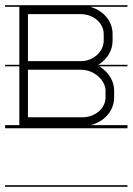

<svg xmlns="http://www.w3.org/2000/svg" viewBox="-22 -483 509 735"><path d="M288 -216C339 -216 382 -175 382 -136V-110C382 -69 343 -34 293 -34H85V-216ZM288 -249H85V-429H286C337 -429 375 -394 375 -353V-327C375 -287 337 -249 288 -249ZM-2.5 226V232H466V226ZM-2.5 -463V-457H52V-446V-235H-2.5V-229H52V-17V-4H-2.5V8H466V-4H325.6C376.4 -16.7 415 -58.5 415 -110V-136C415 -174.4 392.2 -208.4 358.1 -229H466V-235H354.4C387.5 -255.3 409 -289.3 409 -327V-353C409 -403.1 372.5 -443.3 323.2 -457H466V-463Z"/></svg>

Font: LetsTraceRuled
Style: Medium
Weight: 500
Version: Version 003.000